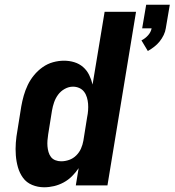

<svg xmlns="http://www.w3.org/2000/svg" viewBox="-20 -785 739 813"><path d="M606 -569 579 -614Q595 -622 607 -635.5Q619 -649 622 -665H582L599 -765H699L682 -665Q680 -651 673 -636.5Q666 -622 656 -609.5Q646 -597 633 -587Q620 -577 606 -569ZM167 8Q140 8 116 -2Q92 -12 77.5 -32Q63 -52 56 -76.5Q49 -101 47 -127.5Q45 -154 47 -180.5Q49 -207 54 -234L70 -334Q74 -357 80.5 -380Q87 -403 97.5 -425Q108 -447 124 -466.5Q140 -486 160.5 -500.5Q181 -515 204.5 -521.5Q228 -528 251 -528Q274 -528 295 -521.5Q316 -515 332 -501Q348 -487 357.5 -467.5Q367 -448 372 -427L423 -735H556L435 0H301L313 -73Q301 -55 285 -39Q269 -23 249.5 -12.5Q230 -2 209 3Q188 8 167 8ZM239 -102Q256 -102 273 -108Q290 -114 303 -127Q316 -140 323 -156Q330 -172 333 -189L349 -289Q352 -303 353 -317.5Q354 -332 353 -345.5Q352 -359 348 -372.5Q344 -386 336 -396.5Q328 -407 315.5 -412.5Q303 -418 289 -418Q289 -418 289 -418Q289 -418 289 -418Q289 -418 289 -418Q289 -418 289 -418Q271 -418 254 -408.5Q237 -399 226 -384Q215 -369 209 -351.5Q203 -334 200 -316L184 -216Q182 -203 181 -190.5Q180 -178 181 -165.5Q182 -153 185.5 -141Q189 -129 196 -120Q203 -111 214.5 -106.5Q226 -102 239 -102Z"/></svg>

Font: Iosevka SS04 XBd Ex
Style: Italic
Weight: 800
Width: 7
Italic angle: -9°
Monospace: yes
Designer: Belleve Invis
Foundry: Belleve Invis
Version: Version 19.0.0; ttfautohint (v1.8.4)